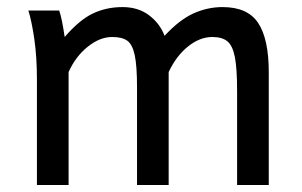

<svg xmlns="http://www.w3.org/2000/svg" viewBox="-20 -528 863 548"><path d="M461.4 0H371.1V-278.3Q371.1 -339.4 364.7 -369.9Q358.4 -400.4 343.8 -411.4Q329.1 -422.4 300.3 -422.4Q264.6 -422.4 230 -394.3Q195.3 -366.2 175.8 -322.3V0H85.4V-300.3Q85.4 -364.7 78.1 -415.5Q70.8 -466.3 61 -498H148.9Q156.7 -476.6 164.6 -422.4Q206.5 -471.2 245.1 -489.5Q283.7 -507.8 329.6 -507.8Q374.5 -507.8 405.5 -484.4Q436.5 -460.9 449.7 -425.8Q492.2 -471.7 532.2 -489.7Q572.3 -507.8 615.2 -507.8Q687 -507.8 717 -462.2Q747.1 -416.5 747.1 -322.3V0H656.7V-268.6Q656.7 -332.5 650.4 -365Q644 -397.5 629.2 -409.9Q614.3 -422.4 585.9 -422.4Q550.3 -422.4 516.6 -395.3Q482.9 -368.2 461.4 -322.3Z"/></svg>

Font: Lesson One
Style: Regular
Weight: 400
Designer: But Ko, Victor Gaultney, Annie Olsen, Julie Remington, Don Collingsworth, Eric Hays, Becca Hirsbrunner
Version: Version 1.100